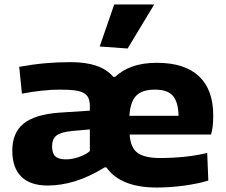

<svg xmlns="http://www.w3.org/2000/svg" viewBox="-20 -825 1013 859"><path d="M426 -617 491 -805H670L551 -608ZM681 14Q520 14 456 -76H448Q378 -33 315.5 -14Q253 5 193 5Q115 5 75 -35Q35 -75 35 -151Q35 -231 85.5 -272Q136 -313 245 -321L382 -330V-350Q382 -372 375.5 -386.5Q369 -401 353.5 -409.5Q338 -418 312 -421Q286 -424 247 -424Q174 -424 78 -406L66 -526Q126 -537 181.5 -542Q237 -547 296 -547Q432 -547 487 -481H495Q528 -512 574 -528Q620 -544 682 -544Q806 -544 870 -484Q934 -424 934 -309Q934 -253 924 -223H560Q564 -164 595.5 -141Q627 -118 697 -118Q723 -118 752 -119.5Q781 -121 809 -124Q837 -127 862.5 -131.5Q888 -136 907 -141L912 -17Q861 -2 800 6Q739 14 681 14ZM275 -112Q301 -112 331.5 -122Q362 -132 382 -149V-246L303 -239Q252 -234 232.5 -218.5Q213 -203 213 -170Q213 -139 227.5 -125.5Q242 -112 275 -112ZM779 -307Q777 -370 753 -397Q729 -424 673 -424Q616 -424 589.5 -397Q563 -370 559 -307Z"/></svg>

Font: Encode Sans Wide
Style: Bold
Weight: 700
Designer: Pablo Impallari, Andres Torresi
Foundry: Pablo Impallari, Andres Torresi
Version: Version 1.000; ttfautohint (v1.00) -l 8 -r 50 -G 200 -x 14 -